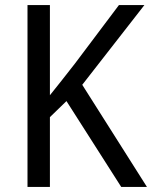

<svg xmlns="http://www.w3.org/2000/svg" viewBox="-20 -734 597 754"><path d="M557 0 303 -401 547 -714H447L274 -484C237 -436 204 -395 176 -360V-714H88V0H176V-274L241 -337L456 0Z"/></svg>

Font: Noto Sans Bengali SemiCondensed
Style: Regular
Weight: 400
Width: 4
Designer: Jelle Bosma - Monotype Design Team
Foundry: Monotype Imaging Inc.
Version: Version 2.003